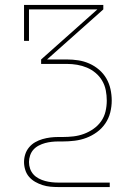

<svg xmlns="http://www.w3.org/2000/svg" viewBox="-20 -540 540 775"><path d="M215 215Q199 215 183 213.5Q167 212 151.5 207Q136 202 122 194Q108 186 97.5 174Q87 162 82 146Q77 130 77 114Q77 98 82 82.5Q87 67 97.5 54.5Q108 42 122 34Q136 26 151.5 21.5Q167 17 183 15Q199 13 215 13H233Q255 13 276.5 10.5Q298 8 318.5 0.5Q339 -7 357.5 -20Q376 -33 388.5 -51Q401 -69 406 -90.5Q411 -112 411 -134Q411 -155 407 -175.5Q403 -196 392.5 -214Q382 -232 366 -245.5Q350 -259 331 -267Q312 -275 291.5 -278.5Q271 -282 250 -282H146V-300L373 -502H97V-375H77V-520H397V-502L170 -300H250Q273 -300 296 -296.5Q319 -293 340.5 -283.5Q362 -274 380 -258.5Q398 -243 409.5 -223Q421 -203 426 -180Q431 -157 431 -134Q431 -110 425 -86Q419 -62 405 -41.5Q391 -21 371 -6.5Q351 8 328.5 16.5Q306 25 281.5 28Q257 31 233 31H215Q202 31 188.5 32.5Q175 34 162 37.5Q149 41 136.5 47.5Q124 54 115 64Q106 74 101.5 87.5Q97 101 97 114Q97 128 101.5 141Q106 154 115 164Q124 174 136.5 180.5Q149 187 162 190.5Q175 194 188.5 195.5Q202 197 215 197H423V215Z"/></svg>

Font: Iosevka Curly Slab Thin
Style: Regular
Weight: 100
Monospace: yes
Designer: Belleve Invis
Foundry: Belleve Invis
Version: Version 22.1.2; ttfautohint (v1.8.4)